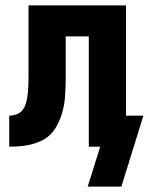

<svg xmlns="http://www.w3.org/2000/svg" viewBox="-20 -540 548 707"><path d="M427 147H303L349 0H307V-406H222V-261Q222 -242 221.5 -222Q221 -202 219.5 -183Q218 -164 214 -144.5Q210 -125 203 -106.5Q196 -88 186 -71Q176 -54 161.5 -41Q147 -28 129 -20Q111 -12 92 -7.5Q73 -3 53.5 -1.5Q34 0 14 0V-114Q29 -114 43.5 -120Q58 -126 66 -139Q74 -152 77.5 -167Q81 -182 82.5 -197Q84 -212 84.5 -227Q85 -242 85 -258V-520H444V-114H508Z"/></svg>

Font: Iosevka Term Curly Heavy
Style: Regular
Weight: 900
Designer: Belleve Invis
Foundry: Belleve Invis
Version: Version 32.3.0